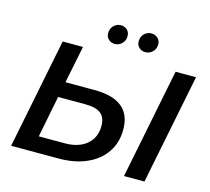

<svg xmlns="http://www.w3.org/2000/svg" viewBox="-122 -1033 1287 1178"><g transform="rotate(15 521.5 -444.5)"><path d="M451 -463Q684 -463 684 -274Q684 -191 642.5 -129.5Q601 -68 525 -34Q449 0 347 0H45L185 -700H314L266 -463ZM361 -100Q418 -100 460.5 -119.5Q503 -139 526 -175Q549 -211 549 -260Q549 -314 518 -339Q487 -364 418 -364H246L194 -100ZM762 0 902 -700H1032L892 0ZM691 -768Q667 -768 651 -783Q635 -798 635 -822Q635 -852 654 -870.5Q673 -889 699 -889Q722 -889 739 -874Q756 -859 756 -834Q756 -805 736.5 -786.5Q717 -768 691 -768ZM498 -768Q474 -768 457.5 -783Q441 -798 441 -822Q441 -852 460.5 -870.5Q480 -889 504 -889Q529 -889 545 -874Q561 -859 561 -834Q561 -805 541.5 -786.5Q522 -768 498 -768Z"/></g></svg>

Font: MOST Montserrat SemiBold
Style: Italic
Weight: 600
Italic angle: -11.3°
Designer: Julieta Ulanovsky
Foundry: Julieta Ulanovsky
Version: Version 8.000;March 11, 2024;FontCreator 15.0.0.2926 64-bit